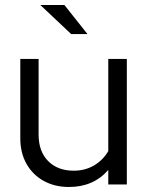

<svg xmlns="http://www.w3.org/2000/svg" viewBox="-20 -736 589 766"><path d="M255 10Q198 10 154 -14.5Q110 -39 85.5 -82.7Q61 -126.4 61 -184V-501H134V-199Q134 -132 172 -93.5Q210 -55 274.2 -55Q318.7 -55 354.4 -75.5Q390 -96 412 -133V-501H486V0H412V-58Q353 10 255 10ZM264 -600 141 -716H237L329 -600Z"/></svg>

Font: Red Hat Display VF
Style: Regular
Weight: 300
Designer: Pentagram, MCKL
Foundry: Pentagram, MCKL
Version: Version 1.023